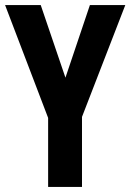

<svg xmlns="http://www.w3.org/2000/svg" viewBox="-20 -734 512 754"><path d="M237 -429 333 -714H472L302 -275V0H169V-271L0 -714H140Z"/></svg>

Font: Noto Sans Sinhala UI ExtraCondensed
Style: Bold
Weight: 700
Width: 2
Designer: Jelle Bosma - Monotype Design Team
Foundry: Monotype Imaging Inc.
Version: Version 2.006; ttfautohint (v1.8.4.7-5d5b)